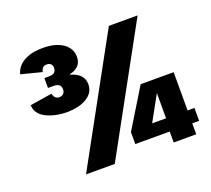

<svg xmlns="http://www.w3.org/2000/svg" viewBox="-121 -868 1126 1023"><g transform="rotate(-20 442.5 -356.0)"><path d="M586 -702H749L364 0H201ZM865 -135V-62H826V0H698V-62H503V-130L639 -352H826V-135ZM704 -135V-278L625 -135ZM217 -346Q191 -346 162.5 -351.5Q134 -357 108.5 -368.5Q83 -380 67 -399.5Q51 -419 50 -447L175 -467Q178 -451 186.5 -443Q195 -435 209 -435Q223 -435 232 -443.5Q241 -452 241 -468Q241 -486 230.5 -494Q220 -502 201 -502H168V-558H195Q214 -558 224.5 -566Q235 -574 235 -592Q235 -606 227 -614Q219 -622 204 -622Q189 -622 181.5 -614Q174 -606 171 -591L54 -621Q58 -642 75.5 -663Q93 -684 127.5 -698Q162 -712 217 -712Q263 -712 298 -698.5Q333 -685 351.5 -661Q370 -637 370 -606Q370 -575 352.5 -556.5Q335 -538 303 -531V-528Q339 -518 358 -498Q377 -478 377 -447Q377 -400 333 -373Q289 -346 217 -346Z"/></g></svg>

Font: Parkinsans Light
Style: Bold
Weight: 700
Version: Version 1.000